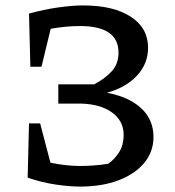

<svg xmlns="http://www.w3.org/2000/svg" viewBox="-20 -679 644 708"><path d="M82 -24 87 -224H128L166 -79Q224 -67 275 -67Q301 -67 327 -69Q353 -71 379 -75Q404 -93 420 -119Q436 -145 436 -181Q436 -233 393.5 -264Q351 -295 279 -297H195V-368H327Q366 -388 391.5 -415.5Q417 -443 417 -485Q417 -583 275 -583Q225 -583 167 -573L133 -433H92L87 -629Q142 -644 194 -651.5Q246 -659 287 -659Q398 -659 462 -617.5Q526 -576 526 -503Q526 -444 485 -400Q444 -356 374 -337Q455 -322 500.5 -280Q546 -238 546 -174Q546 -120 512.5 -79Q479 -38 418 -14.5Q357 9 275 9Q236 9 185 1.5Q134 -6 82 -24Z"/></svg>

Font: Piazzolla SC Medium
Style: Regular
Weight: 500
Designer: Juan Pablo del Peral
Foundry: Huerta Tipografica
Version: Version 1.330